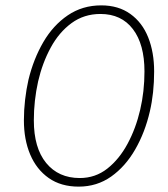

<svg xmlns="http://www.w3.org/2000/svg" viewBox="-20 -688 627 715"><path d="M273 7Q207 7 161.5 -25Q116 -57 92.5 -112.5Q69 -168 69 -240Q69 -278 73.5 -317Q78 -356 86 -391Q105 -469 141.5 -531.5Q178 -594 232.5 -631Q287 -668 357 -668Q421 -668 465.5 -636Q510 -604 532 -548.5Q554 -493 554 -422Q554 -382 550 -344.5Q546 -307 538 -273Q520 -195 483.5 -131.5Q447 -68 394 -30.5Q341 7 273 7ZM277 -25Q335 -25 379.5 -60Q424 -95 455 -152.5Q486 -210 502 -279Q510 -313 514 -349Q518 -385 518 -422Q518 -523 475 -579.5Q432 -636 354 -636Q293 -636 246.5 -602Q200 -568 169 -511Q138 -454 122 -385Q106 -313 106 -240Q106 -137 152 -81Q198 -25 277 -25Z"/></svg>

Font: Kantumruy Pro ExtraLight
Style: Italic
Weight: 250
Italic angle: -13°
Version: Version 1.002